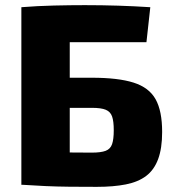

<svg xmlns="http://www.w3.org/2000/svg" viewBox="-20 -718 677 746"><path d="M564 -690 549 -554H251V0H63V-690Q126 -695 189.5 -696.5Q253 -698 310 -698Q377 -698 439.5 -696Q502 -694 564 -690ZM337 -416Q439 -416 499 -397Q559 -378 584.5 -332.5Q610 -287 610 -205Q610 -142 594.5 -100Q579 -58 548 -34.5Q517 -11 469 -1.5Q421 8 356 8Q298 8 249.5 7.5Q201 7 157 5Q113 3 68 0L83 -128Q107 -127 175.5 -126Q244 -125 337 -125Q372 -125 390.5 -132Q409 -139 415.5 -158Q422 -177 422 -212Q422 -247 415.5 -265.5Q409 -284 391 -291.5Q373 -299 337 -299H82V-416Z"/></svg>

Font: Exo 2 ExtraBold
Style: Regular
Weight: 800
Designer: Natanael Gama
Foundry: Natanael Gama
Version: Version 2.010